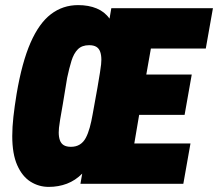

<svg xmlns="http://www.w3.org/2000/svg" viewBox="-20 -720 854 752"><path d="M171 12Q132 12 99.5 -8.5Q67 -29 47.5 -73Q28 -117 28 -187Q28 -222 32.5 -262.5Q37 -303 45 -352Q66 -476 99.5 -552.5Q133 -629 179.5 -664.5Q226 -700 286 -700Q327 -700 358.5 -687Q390 -674 409 -647L416 -688H814L786 -530H571L553 -428H731L703 -270H525L506 -158H726L698 0H295L302 -40Q275 -13 242 -0.5Q209 12 171 12ZM258 -145Q278 -145 292.5 -154Q307 -163 316 -180Q325 -197 331.5 -220.5Q338 -244 343 -273Q355 -337 361.5 -375.5Q368 -414 371.5 -435.5Q375 -457 376 -468Q377 -479 377 -486Q377 -504 372.5 -517Q368 -530 357.5 -536.5Q347 -543 329 -543Q301 -543 285 -527Q269 -511 260 -482Q251 -453 243 -415Q233 -351 226 -312Q219 -273 215.5 -251.5Q212 -230 211 -219.5Q210 -209 210 -201Q210 -184 214.5 -171Q219 -158 229.5 -151.5Q240 -145 258 -145Z"/></svg>

Font: Archivo ExtraCondensed Black
Style: Italic
Weight: 900
Width: 2
Italic angle: -10°
Designer: Hector Gatti
Foundry: Omnibus-Type
Version: Version 2.001